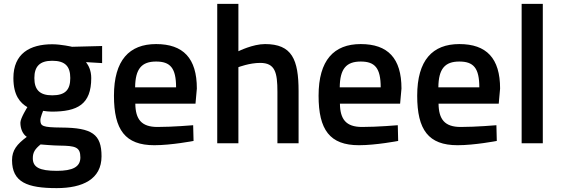

<svg xmlns="http://www.w3.org/2000/svg" viewBox="-20 -738 2888 989"><path d="M249 -247C185 -247 157 -275 157 -336C157 -396 185 -425 249 -425C316 -425 342 -396 342 -336C342 -275 316 -247 249 -247ZM287 12C368 13 394 19 394 73C394 122 354 142 273 142C182 142 149 123 149 77C149 46 161 29 189 6C189 6 256 12 287 12ZM272 231C406 231 503 185 503 67C503 -47 454 -80 296 -81C199 -82 188 -88 188 -120C188 -133 202 -167 202 -167C211 -165 236 -163 246 -163C379 -163 450 -200 450 -336C450 -375 436 -401 423 -418L506 -413V-501L351 -497C351 -497 295 -510 249 -510C134 -510 49 -462 49 -336C49 -246 84 -208 121 -186C121 -186 85 -129 85 -106C85 -75 97 -47 118 -33C67 5 42 36 42 87C42 201 121 231 272 231Z M676 -288C677 -384 710 -421 784 -421C857 -421 887 -388 887 -288H676ZM791 -84C708 -84 678 -124 677 -204H987L994 -282C994 -438 924 -511 784 -511C646 -511 567 -428 567 -245C567 -69 625 10 775 10C863 10 977 -12 977 -12L975 -93C975 -93 870 -84 791 -84Z M1208 -392C1208 -392 1265 -414 1320 -414C1397 -414 1409 -365 1409 -265V0H1518V-268C1518 -432 1484 -511 1345 -511C1282 -511 1208 -474 1208 -474V-718H1099V0H1208Z M1730 -288C1731 -384 1764 -421 1838 -421C1911 -421 1941 -388 1941 -288H1730ZM1845 -84C1762 -84 1732 -124 1731 -204H2041L2048 -282C2048 -438 1978 -511 1838 -511C1700 -511 1621 -428 1621 -245C1621 -69 1679 10 1829 10C1917 10 2031 -12 2031 -12L2029 -93C2029 -93 1924 -84 1845 -84Z M2238 -288C2239 -384 2272 -421 2346 -421C2419 -421 2449 -388 2449 -288H2238ZM2353 -84C2270 -84 2240 -124 2239 -204H2549L2556 -282C2556 -438 2486 -511 2346 -511C2208 -511 2129 -428 2129 -245C2129 -69 2187 10 2337 10C2425 10 2539 -12 2539 -12L2537 -93C2537 -93 2432 -84 2353 -84Z M2776 0V-718H2667V0Z"/></svg>

Font: RazerF5 SemiBold
Style: Regular
Weight: 600
Foundry: Razer Inc.
Version: Version 2